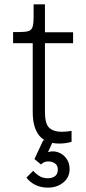

<svg xmlns="http://www.w3.org/2000/svg" viewBox="-20 -647 395 880"><path d="M253 11Q189 11 159.5 -26Q130 -63 130 -133V-449H40V-500H63Q94 -500 109 -504Q124 -508 129 -523Q134 -538 134 -570V-627H186V-499H315V-449H186V-134Q186 -79 206 -61Q226 -43 262 -43Q272 -43 284 -44Q296 -45 308 -47V3Q295 7 280 9Q265 11 253 11ZM200 213Q167 213 142 200.5Q117 188 101 167L132 136Q140 146 157.5 158Q175 170 200 170Q219 170 232 160.5Q245 151 245 130Q245 111 232 102Q219 93 203 93Q188 93 179.5 98Q171 103 168 107L138 82L178 -4H225L200 50Q224 43 246.5 51Q269 59 284 79Q299 99 299 128Q299 166 270 189.5Q241 213 200 213Z"/></svg>

Font: Inclusive Sans Light
Style: Regular
Weight: 300
Designer: Olivia King
Foundry: Olivia King
Version: Version 2.004